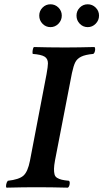

<svg xmlns="http://www.w3.org/2000/svg" viewBox="-20 -864 477 886"><path d="M268.1 -645 269 -644V-645H290Q339.8 -645 416 -647Q420.4 -642.1 418.5 -630.4Q416.5 -618.7 410.2 -615.2Q373.5 -611.8 354.7 -602.5Q335.9 -593.3 327.6 -577.1Q319.3 -561 312 -526.9L233.9 -124Q229.5 -100.1 229.2 -85Q229 -69.8 231.7 -59.3Q234.4 -48.8 243.7 -43.2Q252.9 -37.6 264.9 -34.7Q276.9 -31.7 297.9 -29.8Q303.2 -26.4 301.3 -13.9Q299.3 -1.5 293 2Q216.8 0 147.9 0H142.1Q89.8 0 9.8 2Q6.3 -3.4 8.8 -13.9Q11.2 -24.4 16.1 -29.8Q68.4 -35.6 88.4 -53.7Q108.4 -71.8 118.2 -122.1L194.8 -522Q201.2 -557.6 201.2 -571.8Q201.2 -593.3 185.5 -602.8Q169.9 -612.3 130.9 -615.2Q128.9 -622.1 130.9 -632.8Q132.8 -643.6 136.2 -647Q204.6 -645 268.1 -645ZM333 -792Q333 -813.5 348.1 -828.9Q363.3 -844.2 384.8 -844.2Q406.2 -844.2 421.6 -828.9Q437 -813.5 437 -792Q437 -770.5 421.6 -754.6Q406.2 -738.8 384.8 -738.8Q363.3 -738.8 348.1 -754.4Q333 -770 333 -792ZM161.1 -792Q161.1 -813.5 176.3 -828.9Q191.4 -844.2 212.9 -844.2Q234.4 -844.2 249.8 -828.9Q265.1 -813.5 265.1 -792Q265.1 -770.5 249.8 -754.6Q234.4 -738.8 212.9 -738.8Q191.4 -738.8 176.3 -754.4Q161.1 -770 161.1 -792Z"/></svg>

Font: Common Serif SemiBold
Style: Italic
Weight: 600
Italic angle: -12°
Designer: Philipp H. Poll, Khaled Hosny
Foundry: Stefan Peev, Context Ltd.
Version: Version 1.026